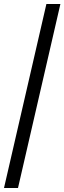

<svg xmlns="http://www.w3.org/2000/svg" viewBox="-22 -810 322 960"><path d="M-2 130 210 -790H280L68 130Z"/></svg>

Font: Instrument Sans
Style: Italic
Weight: 400
Italic angle: -13°
Designer: Rodrigo Fuenzalida
Foundry: fragTYPE
Version: Version 1.000;gftools[0.9.28]